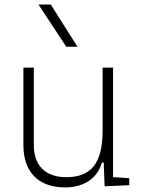

<svg xmlns="http://www.w3.org/2000/svg" viewBox="-20 -815 626 845"><path d="M266.6 9.8C349.6 9.8 408.7 -30.3 428.7 -99.6H436.5L440.4 4.9L548.8 0V-30.8L477.5 -35.6V-517.6H431.6V-239.3C431.6 -91.8 377 -35.2 271.5 -35.2C181.6 -35.2 128.9 -85.4 128.9 -175.8V-517.6H83V-175.8C83 -57.6 149.4 9.8 266.6 9.8ZM271.5 -609.4H320.8L203.6 -794.9H149.4Z"/></svg>

Font: Cascadia Code PL ExtraLight
Style: Regular
Weight: 200
Monospace: yes
Designer: Aaron Bell
Foundry: Saja Typeworks
Version: Version 2404.023